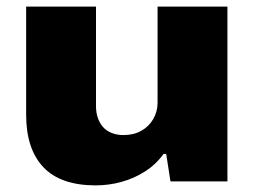

<svg xmlns="http://www.w3.org/2000/svg" viewBox="-20 -548 768 580"><path d="M269 12Q163 12 111 -43Q59 -98 59 -201V-528H270V-227Q270 -208 275.5 -192Q281 -176 291 -164.5Q301 -153 317 -146.5Q333 -140 353 -140Q384 -140 407 -153Q430 -166 443 -188.5Q456 -211 456 -238V-528H667V0H495L482 -83H474Q451 -51 418 -30Q385 -9 347 1.5Q309 12 269 12Z"/></svg>

Font: Archivo SemiBold SemiExpanded Black
Style: Regular
Weight: 900
Width: 6
Version: Version 2.001